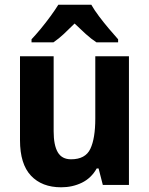

<svg xmlns="http://www.w3.org/2000/svg" viewBox="-20 -786 635 816"><path d="M528 -547V0H417L399 -70H391Q368 -29 328 -9.5Q288 10 240 10Q158 10 111.5 -39.5Q65 -89 65 -190V-547H208V-228Q208 -169 225.5 -139Q243 -109 282 -109Q343 -109 364 -153.5Q385 -198 385 -282V-547ZM368 -766Q381 -743 401 -716.5Q421 -690 442.5 -664.5Q464 -639 482 -619V-606H390Q367 -621 344.5 -641.5Q322 -662 297 -686Q272 -661 250.5 -641Q229 -621 207 -606H114V-619Q132 -638 153.5 -664Q175 -690 195 -717.5Q215 -745 228 -766Z"/></svg>

Font: Noto Sans Khmer UI SemiCondensed
Style: Bold
Weight: 700
Width: 4
Designer: Danh Hong and the Monotype Design Team
Foundry: Monotype Imaging Inc.
Version: Version 2.002; ttfautohint (v1.8.4.7-5d5b)